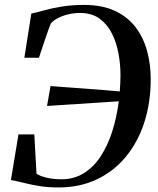

<svg xmlns="http://www.w3.org/2000/svg" viewBox="-20 -772 660 800"><path d="M224 9Q182 9 149.2 4Q116.5 -1 87.2 -8.2Q58 -15.5 25.5 -22L57 -212H123L132 -48.5Q145.5 -38.5 173.8 -31.8Q202 -25 235.5 -25Q289 -25 330 -50.8Q371 -76.5 400.2 -121.8Q429.5 -167 448 -225.5Q466.5 -284 475 -350L176 -330.5L190.5 -413.5Q220.5 -411 255.5 -408.5Q290.5 -406 328.5 -403.2Q366.5 -400.5 404.8 -397.5Q443 -394.5 479 -391Q480.5 -408 481.2 -425.8Q482 -443.5 482 -460Q482 -502.5 474 -547.5Q466 -592.5 447.2 -630.8Q428.5 -669 396.8 -693Q365 -717 317 -718Q292.5 -718.5 267.8 -713Q243 -707.5 223 -697.5Q203 -687.5 191.5 -674Q187 -663 180.5 -644.5Q174 -626 166.8 -605Q159.5 -584 153.2 -564.5Q147 -545 142.5 -531.5H81.5L110.5 -715.5Q130 -719.5 161.2 -728.2Q192.5 -737 235 -744.2Q277.5 -751.5 330.5 -751.5Q406.5 -751.5 459.5 -726.5Q512.5 -701.5 545.2 -658.2Q578 -615 593 -559.2Q608 -503.5 608 -442.5Q608 -346 581.8 -263.8Q555.5 -181.5 505.5 -120.2Q455.5 -59 384.2 -25Q313 9 224 9Z"/></svg>

Font: Merriweather 120pt Medium
Style: Italic
Weight: 500
Italic angle: -7.8°
Version: Version 2.101